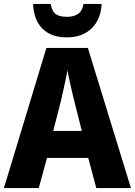

<svg xmlns="http://www.w3.org/2000/svg" viewBox="-20 -961 689 981"><path d="M472 0 431 -154H220L178 0H0L217 -716H429L649 0ZM360 -443Q355 -463 348 -492.5Q341 -522 334.5 -552Q328 -582 325 -602Q321 -581 315 -552.5Q309 -524 302.5 -495Q296 -466 291 -444L252 -292H398ZM499 -941Q496 -863 448.5 -816.5Q401 -770 322 -770Q241 -770 196.5 -815Q152 -860 149 -941H239Q246 -902 265.5 -888.5Q285 -875 323 -875Q355 -875 377.5 -889Q400 -903 407 -941Z"/></svg>

Font: Noto Sans Lao UI SemCond ExtBd
Style: Regular
Weight: 800
Width: 4
Designer: Monotype Design Team
Foundry: Monotype Imaging Inc.
Version: Version 2.000; ttfautohint (v1.8.4.7-5d5b)